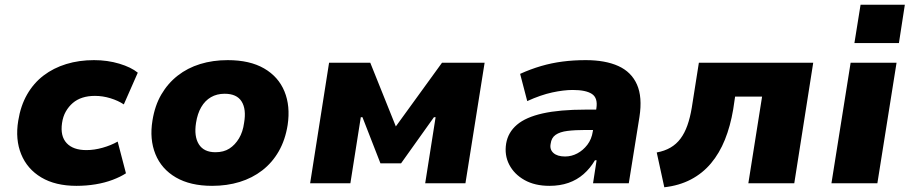

<svg xmlns="http://www.w3.org/2000/svg" viewBox="-20 -774 3846 811"><path d="M303 11Q214 11 154.5 -24.5Q95 -60 69.5 -122.5Q44 -185 57 -264Q67 -327 94.5 -375Q122 -423 164 -455Q206 -487 260 -503.5Q314 -520 377 -520Q434 -520 484 -505Q534 -490 562 -467L503 -333Q479 -349 446.5 -359Q414 -369 381 -369Q352 -369 328.5 -361.5Q305 -354 287.5 -339Q270 -324 258 -303Q246 -282 242 -254Q234 -199 261.5 -169.5Q289 -140 345 -140Q378 -140 413.5 -150Q449 -160 477 -176L512 -42Q489 -27 456 -14.5Q423 -2 384 4.5Q345 11 303 11Z M876 11Q784 11 723 -24.5Q662 -60 636.5 -123Q611 -186 624 -265Q634 -328 661.5 -375Q689 -422 730.5 -454.5Q772 -487 825.5 -503.5Q879 -520 942 -520Q1035 -520 1095.5 -485Q1156 -450 1181.5 -388Q1207 -326 1195 -246Q1185 -183 1157.5 -135Q1130 -87 1088 -54.5Q1046 -22 992.5 -5.5Q939 11 876 11ZM890 -131Q925 -131 949 -146.5Q973 -162 989.5 -189.5Q1006 -217 1011 -255Q1021 -313 1000.5 -345.5Q980 -378 929 -378Q896 -378 871 -363.5Q846 -349 830 -321.5Q814 -294 808 -255Q799 -198 820 -164.5Q841 -131 890 -131Z M1290 0 1370 -509H1544L1652 -240L1847 -509H2027L1946 0H1776L1820 -279H1813L1674 -84H1587L1511 -279H1504L1460 0Z M2301 11Q2239 11 2195.5 -13.5Q2152 -38 2131 -78.5Q2110 -119 2118 -168Q2126 -215 2163.5 -247Q2201 -279 2272.5 -295Q2344 -311 2454 -311H2522L2509 -225H2454Q2409 -225 2377 -221Q2345 -217 2327 -204.5Q2309 -192 2306 -167Q2301 -143 2317.5 -128Q2334 -113 2367 -113Q2394 -113 2418.5 -126Q2443 -139 2461 -162.5Q2479 -186 2484 -219L2499 -316Q2506 -360 2480.5 -377Q2455 -394 2399 -394Q2361 -394 2312.5 -383.5Q2264 -373 2207 -347L2177 -462Q2221 -482 2265.5 -495Q2310 -508 2356.5 -514Q2403 -520 2454 -520Q2537 -520 2592 -495Q2647 -470 2670.5 -417Q2694 -364 2681 -280L2636 0H2485L2500 -97H2493Q2473 -63 2445 -38.5Q2417 -14 2381 -1.5Q2345 11 2301 11Z M2786 17 2754 -130Q2787 -136 2812 -150.5Q2837 -165 2854.5 -188.5Q2872 -212 2883.5 -244.5Q2895 -277 2902 -319L2932 -509H3415L3335 0H3141L3199 -366H3085L3077 -312Q3065 -241 3042 -184Q3019 -127 2983.5 -84.5Q2948 -42 2898.5 -16Q2849 10 2786 17Z M3589 -592 3615 -754H3802L3777 -592ZM3492 0 3573 -509H3767L3686 0Z"/></svg>

Font: Nunito Sans 6pt Black
Style: Italic
Weight: 900
Italic angle: -9°
Version: Version 3.101;gftools[0.9.27]